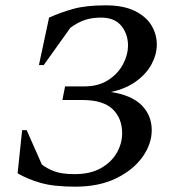

<svg xmlns="http://www.w3.org/2000/svg" viewBox="-20 -690 667 720"><path d="M359 -624Q326 -624 299.5 -615.5Q273 -607 244 -586L144 -446H126L164 -624Q209 -644 256 -657Q303 -670 376 -670Q442 -670 484.5 -649.5Q527 -629 547.5 -595.5Q568 -562 568 -523Q568 -486 548.5 -449.5Q529 -413 490.5 -385Q452 -357 396 -345Q474 -333 511.5 -295Q549 -257 549 -202Q549 -150 514.5 -101.5Q480 -53 416 -21.5Q352 10 262 10Q182 10 133 -4Q84 -18 46 -40L63 -202H80L137 -73Q156 -58 184 -47.5Q212 -37 260 -37Q319 -37 358.5 -59.5Q398 -82 418 -117Q438 -152 438 -190Q438 -247 402 -281Q366 -315 289 -315H214L224 -366H296Q349 -366 385.5 -389.5Q422 -413 441 -448.5Q460 -484 460 -520Q460 -562 435 -593Q410 -624 359 -624Z"/></svg>

Font: Spectral Medium
Style: Italic
Weight: 500
Italic angle: -10°
Designer: Jean-Baptiste Levee
Foundry: Production Type
Version: Version 2.001